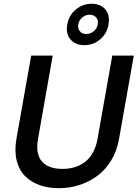

<svg xmlns="http://www.w3.org/2000/svg" viewBox="-20 -989 730 1016"><path d="M66.9 -253.9 145 -694.8H258.8L181.2 -253.9Q167 -174.8 201.4 -135Q235.8 -95.2 310.1 -95.2Q384.8 -95.2 433.3 -135Q481.9 -174.8 496.1 -253.9L574.2 -694.8H688L609.9 -253.9Q598.6 -189.5 567.6 -138.9Q536.6 -88.4 492.9 -56.9Q449.2 -25.4 397.9 -9.3Q346.7 6.8 291 6.8Q235.4 6.8 189.9 -9.3Q144.5 -25.4 112.8 -56.9Q81.1 -88.4 68.4 -138.9Q55.7 -189.5 66.9 -253.9ZM335.9 -858.9Q344.7 -908.7 381.6 -939Q418.5 -969.2 464.8 -969.2Q511.7 -969.2 537.4 -939Q563 -908.7 554.2 -858.9Q545.4 -809.6 509 -779.8Q472.7 -750 425.8 -750Q379.4 -750 353.3 -780Q327.1 -810.1 335.9 -858.9ZM497.1 -859.9Q501.5 -882.3 488.8 -896.7Q476.1 -911.1 454.1 -911.1Q432.6 -911.1 415.5 -896.7Q398.4 -882.3 394 -859.9Q390.6 -837.9 402.8 -823.5Q415 -809.1 436 -809.1Q458 -809.1 475.8 -823.5Q493.7 -837.9 497.1 -859.9Z"/></svg>

Font: SVN-Poppins Medium
Style: Italic
Weight: 500
Italic angle: -10°
Designer: Ninad Kale (Devanagari), Jonny Pinhorn (Latin)
Foundry: Indian Type Foundry
Version: Version 3.002 2017